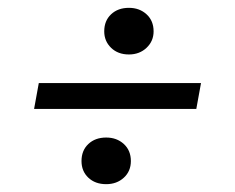

<svg xmlns="http://www.w3.org/2000/svg" viewBox="-20 -586 600 490"><path d="M372 -506Q372 -481 354 -464Q336 -447 309 -447Q281 -447 263.5 -464Q246 -481 246 -506Q246 -533 263.5 -549.5Q281 -566 309 -566Q336 -566 354 -549.5Q372 -533 372 -506ZM314 -175Q314 -149 296 -132.5Q278 -116 251 -116Q223 -116 205.5 -132.5Q188 -149 188 -175Q188 -202 205.5 -218.5Q223 -235 251 -235Q278 -235 296 -218.5Q314 -202 314 -175ZM493 -374 481 -308H67L79 -374Z"/></svg>

Font: Roboto Serif 20pt
Style: Italic
Weight: 400
Italic angle: -10°
Designer: Greg Gazdowicz
Foundry: Commercial Type
Version: Version 1.008